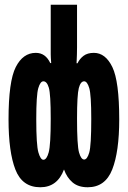

<svg xmlns="http://www.w3.org/2000/svg" viewBox="-20 -780 540 810"><path d="M150 10Q222 10 250 -65Q262 -31 286 -10.5Q310 10 350 10Q424 10 453.5 -65Q483 -140 483 -276Q483 -437 454 -497Q425 -557 376 -557Q349 -557 332.5 -544.5Q316 -532 307 -513H303Q304 -538 304.5 -550Q305 -562 305 -581V-760H194V-581Q194 -562 194 -550.5Q194 -539 196 -514H192Q172 -557 131 -557Q77 -557 46.5 -497Q16 -437 16 -276Q16 -139 45 -64.5Q74 10 150 10ZM163 -106Q151 -106 142 -137Q133 -168 133 -277Q133 -379 141.5 -408Q150 -437 163 -437Q178 -437 186 -410Q194 -383 194 -279Q194 -169 185.5 -137.5Q177 -106 163 -106ZM335 -107Q322 -107 313.5 -136.5Q305 -166 305 -279Q305 -380 312.5 -408.5Q320 -437 335 -437Q348 -437 356.5 -408.5Q365 -380 365 -278Q365 -166 356.5 -136.5Q348 -107 335 -107Z"/></svg>

Font: Noto Sans Mono Condensed Extra
Style: Regular
Weight: 800
Width: 3
Designer: Monotype Design Team
Foundry: Monotype Imaging Inc.
Version: Version 1.900